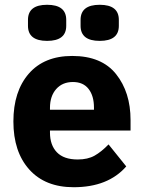

<svg xmlns="http://www.w3.org/2000/svg" viewBox="-20 -771 602 803"><path d="M97 -663V-688Q97 -751 177 -751Q257 -751 257 -688V-663Q257 -600 177 -600Q97 -600 97 -663ZM317 -663V-688Q317 -751 397 -751Q477 -751 477 -688V-663Q477 -600 397 -600Q317 -600 317 -663ZM288 12Q169 12 102.5 -62Q36 -136 36 -263Q36 -389 100.5 -463Q165 -537 282 -537Q405 -537 465.5 -461Q526 -385 526 -269V-225H189V-217Q189 -164 218 -134Q247 -104 305 -104Q347 -104 375.5 -120Q404 -136 434 -167L508 -75Q432 12 288 12ZM189 -312H373V-321Q373 -370 350.5 -399Q328 -428 285 -428Q241 -428 215 -398.5Q189 -369 189 -320Z"/></svg>

Font: Anuphan
Style: Bold
Weight: 700
Designer: Mike Abbink, Paul van der Laan, Pieter van Rosmalen, Mint Tantisuwanna
Foundry: Bold Monday; Cadson Demak
Version: Version 3.002;hotconv 1.0.109;makeotfexe 2.5.65596